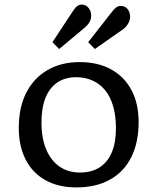

<svg xmlns="http://www.w3.org/2000/svg" viewBox="-20 -804 683 838"><path d="M313 14Q235 14 178.5 -17.5Q122 -49 92 -107.5Q62 -166 62 -246Q62 -335 94.5 -399Q127 -463 187 -498Q247 -533 328 -533Q407 -533 464.5 -501.5Q522 -470 553.5 -411.5Q585 -353 585 -271Q585 -182 553 -118Q521 -54 460 -20Q399 14 313 14ZM329 -51Q379 -51 414 -73Q449 -95 467.5 -138Q486 -181 486 -244Q486 -298 474 -340Q462 -382 439 -410Q416 -438 384 -452.5Q352 -467 312 -467Q265 -467 231 -444.5Q197 -422 179 -378Q161 -334 161 -269Q161 -200 182 -151Q203 -102 240.5 -76.5Q278 -51 329 -51ZM394 -590 365 -620 466 -749Q478 -765 487 -771.5Q496 -778 506 -778Q521 -778 530 -771Q539 -764 543.5 -753.5Q548 -743 548 -731Q548 -716 539 -700.5Q530 -685 514 -674ZM238 -590 209 -620 298 -755Q309 -772 317.5 -778Q326 -784 336 -784Q349 -784 358.5 -777Q368 -770 373 -759Q378 -748 378 -735Q378 -721 370.5 -707.5Q363 -694 347 -681Z"/></svg>

Font: Literata Variable Black
Style: Regular
Weight: 900
Designer: Latin by Veronika Burian and Jose Scaglione. Greek by Irene Vlachou. Cyrillic by Vera Evstafieva.
Foundry: TypeTogether
Version: Version 3.021